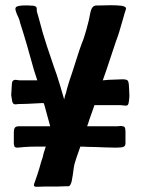

<svg xmlns="http://www.w3.org/2000/svg" viewBox="-20 -713 540 736"><path d="M441 -230Q455 -230 458 -225Q461 -220 461 -209V-164Q461 -154 454 -150.5Q447 -147 424 -147L382 -148Q340 -150 315 -150Q304 -151 288 -151Q269 -98 268 -92Q263 -79 259 -42L255 -19Q250 2 241 1H231L201 2H155L120 3Q110 3 110 -3Q110 -6 111 -9Q112 -12 113 -14Q115 -19 123.5 -44.5Q132 -70 137 -90L144 -111Q145 -120 154 -147L156 -151H116Q96 -151 74.5 -149.5Q53 -148 47 -147Q38 -147 35.5 -151.5Q33 -156 33 -164V-205Q33 -218 37 -223.5Q41 -229 53 -229H172Q172 -232 170 -238L162 -267Q153 -302 150 -311L147 -318H144Q76 -314 47 -314Q44 -313 40 -313Q32 -313 29 -318.5Q26 -324 25 -336Q23 -346 23 -351Q23 -357 24 -365Q25 -373 25 -383Q25 -397 28.5 -402Q32 -407 40 -407Q43 -407 55 -405H123L110 -445Q83 -545 57 -626Q54 -641 45 -658Q44 -661 41.5 -668Q39 -675 39 -679Q39 -686 46 -688.5Q53 -691 66 -692Q80 -693 109 -691Q117 -689 119 -686Q121 -683 121 -678.5Q121 -674 121 -670Q123 -664 128.5 -644Q134 -624 144 -587Q155 -549 187 -456Q195 -436 212 -380Q211 -383 226 -332Q229 -348 233 -357Q235 -368 245 -400L258 -439Q266 -463 275.5 -493.5Q285 -524 294 -548Q301 -563 311.5 -600.5Q322 -638 326 -663Q330 -681 336 -686.5Q342 -692 350 -692H360L406 -693Q427 -693 445 -691Q463 -688 463 -681Q463 -678 461 -672Q459 -668 452 -642Q434 -577 425 -556Q425 -556 409 -508Q396 -468 388 -445L374 -405L396 -407L449 -409Q464 -409 468.5 -405Q473 -401 474 -387Q474 -380 475 -370Q476 -360 476 -347Q476 -338 474 -324Q473 -315 470.5 -311.5Q468 -308 462 -308Q457 -308 451 -309Q445 -310 436 -310H342L338 -298L322 -253Q320 -245 314 -229H431Z"/></svg>

Font: Barrio
Style: Regular
Weight: 400
Designer: Pablo Cosgaya & Sergio Jimenez
Foundry: Pablo Cosgaya & Sergio Jimenez
Version: Version 1.005